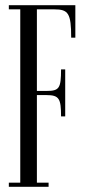

<svg xmlns="http://www.w3.org/2000/svg" viewBox="-20 -719 347 739"><path d="M14 0H167V-16H122V-353H159C208 -353 215 -339 215 -271H231V-452H215C215 -379 208 -369 159 -369H122V-683H189C243 -683 254 -668 254 -574H270V-699H14V-683H58V-16H14Z"/></svg>

Font: Emberly
Style: Regular
Weight: 400
Designer: Rajesh Rajput
Foundry: Rajesh Rajput
Version: Version 1.000